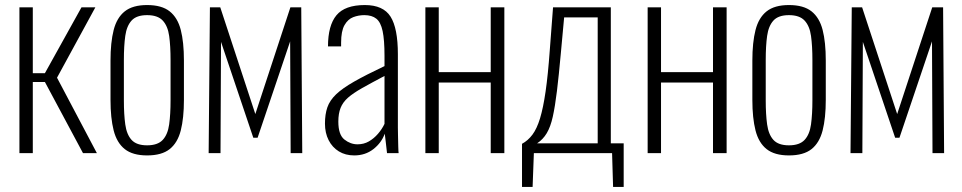

<svg xmlns="http://www.w3.org/2000/svg" viewBox="-20 -607 3814 761"><path d="M57 0V-578H110V-317H158L303 -578H358L206 -299L364 0H309L158 -282H110V0Z M563 9Q506 9 474.5 -16Q443 -41 430.5 -90Q418 -139 418 -211V-367Q418 -439 430.5 -488Q443 -537 474.5 -562Q506 -587 563 -587Q621 -587 652.5 -562Q684 -537 696.5 -488.5Q709 -440 709 -367V-211Q709 -139 696.5 -90Q684 -41 652.5 -16Q621 9 563 9ZM563 -31Q605 -31 625 -52.5Q645 -74 650.5 -114Q656 -154 656 -209V-369Q656 -425 650.5 -464.5Q645 -504 625 -525.5Q605 -547 563 -547Q521 -547 501.5 -525.5Q482 -504 476.5 -464.5Q471 -425 471 -369V-209Q471 -154 476.5 -114Q482 -74 501.5 -52.5Q521 -31 563 -31Z M807 0 812 -578H853L992 -155L1131 -578H1174L1178 0H1132L1130 -443L1001 -61H984L856 -441L854 0Z M1384 9Q1349 9 1323 -7Q1297 -23 1282.5 -51.5Q1268 -80 1268 -117Q1268 -154 1277.5 -181.5Q1287 -209 1312 -233Q1337 -257 1383.5 -283.5Q1430 -310 1504 -345V-386Q1504 -449 1496.5 -484Q1489 -519 1471.5 -533Q1454 -547 1424 -547Q1401 -547 1380 -539Q1359 -531 1345.5 -507.5Q1332 -484 1332 -438V-423H1280Q1280 -506 1313.5 -546.5Q1347 -587 1426 -587Q1499 -587 1528 -541Q1557 -495 1557 -392V-101Q1557 -93 1557.5 -70.5Q1558 -48 1558.5 -27Q1559 -6 1560 0H1514Q1512 -21 1509 -44Q1506 -67 1505 -77Q1492 -41 1460 -16Q1428 9 1384 9ZM1397 -35Q1422 -35 1442 -46.5Q1462 -58 1478 -76.5Q1494 -95 1504 -116V-306Q1451 -278 1415.5 -258Q1380 -238 1359.5 -220Q1339 -202 1330 -179.5Q1321 -157 1321 -125Q1321 -73 1345 -54Q1369 -35 1397 -35Z M1666 0V-578H1719V-321H1925V-578H1979V0H1925V-280H1719V0Z M2049 134V-37Q2073 -50 2090.5 -73.5Q2108 -97 2120.5 -138Q2133 -179 2142.5 -244.5Q2152 -310 2159 -407L2172 -578H2401V-39H2452V134H2410L2406 0H2096L2091 134ZM2109 -39H2349V-538H2216L2203 -397Q2195 -308 2187.5 -246.5Q2180 -185 2171 -144.5Q2162 -104 2147 -79Q2132 -54 2109 -39Z M2547 0V-578H2600V-321H2806V-578H2860V0H2806V-280H2600V0Z M3107 9Q3050 9 3018.5 -16Q2987 -41 2974.5 -90Q2962 -139 2962 -211V-367Q2962 -439 2974.5 -488Q2987 -537 3018.5 -562Q3050 -587 3107 -587Q3165 -587 3196.5 -562Q3228 -537 3240.5 -488.5Q3253 -440 3253 -367V-211Q3253 -139 3240.5 -90Q3228 -41 3196.5 -16Q3165 9 3107 9ZM3107 -31Q3149 -31 3169 -52.5Q3189 -74 3194.5 -114Q3200 -154 3200 -209V-369Q3200 -425 3194.5 -464.5Q3189 -504 3169 -525.5Q3149 -547 3107 -547Q3065 -547 3045.5 -525.5Q3026 -504 3020.5 -464.5Q3015 -425 3015 -369V-209Q3015 -154 3020.5 -114Q3026 -74 3045.5 -52.5Q3065 -31 3107 -31Z M3351 0 3356 -578H3397L3536 -155L3675 -578H3718L3722 0H3676L3674 -443L3545 -61H3528L3400 -441L3398 0Z"/></svg>

Font: Oswald ExtraLight
Style: Regular
Weight: 250
Designer: Vernon Adams
Foundry: Vernon Adams
Version: Version 4.100; ttfautohint (v1.8.1.43-b0c9)